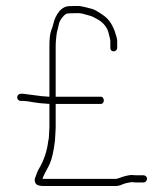

<svg xmlns="http://www.w3.org/2000/svg" viewBox="-20 -638 562 643"><path d="M143.5 -175 141.5 -165C137.3 -131 126.9 -100.4 110.5 -73C106.5 -66.3 102 -55.5 97 -40.5C95.3 -35.5 96.1 -30 99.3 -24C102.5 -18 111.6 -15 126.5 -15H367.5C374.2 -15 381.4 -16.7 389.2 -20.2C397.1 -23.6 407.2 -26.2 419.5 -28C425.5 -27.3 430.8 -27 435.5 -27H460.5C463.8 -27 466.7 -28.3 469 -31C471.3 -33.7 472.5 -36.5 472.5 -39.5C472.5 -42.5 471.3 -45.2 469 -47.5C466.7 -49.8 463.8 -51 460.5 -51H435.5C430.8 -51 425.5 -51.3 419.5 -52C406.6 -50.7 393.4 -47.4 380 -42C375 -40 370.8 -39 367.5 -39H122.5C123.7 -45.2 130.4 -59.2 142.5 -81C149.6 -93.8 155.7 -113.2 160.1 -139.5L163.1 -159.5C163.9 -164.5 164.4 -170.2 164.6 -176.5C164.9 -182.8 165.2 -188.8 165.7 -194.5C166.2 -200.2 166.5 -206 166.5 -212V-290H318.7C321.2 -290 323.4 -291.2 325.1 -293.5C326.9 -295.8 327.7 -298.5 327.7 -301.5C327.7 -304.5 326.9 -307.3 325.1 -310C323.4 -312.7 321.2 -314 318.7 -314H166.5V-483C166.5 -492 167 -500.8 168 -509.5C168.5 -513.8 169 -518.3 169.5 -523C170 -527.7 170.9 -532 172.1 -536C173.4 -540 174.9 -546.6 176.8 -555.8C178.6 -565.1 183.5 -574.1 191.6 -583C195.9 -587.7 199.5 -590.7 202.5 -592C205.5 -593.3 218.9 -594 242.8 -594C248.7 -594 255.9 -592.7 264.4 -590C268.6 -588.7 274.2 -587.1 281 -585.4C287.9 -583.6 297.2 -579.1 309 -572C328.3 -560.3 340 -544.6 344.3 -525L347.6 -511.5C348.9 -506.5 349.5 -502.7 349.5 -500V-478C349.5 -474.7 350.4 -471.8 352.1 -469.5C354.3 -467.2 357.2 -466 360.5 -466C363.8 -466 366.7 -467.2 369 -469.5C371.3 -471.8 372.5 -474.7 372.5 -478V-500C372.5 -504.7 371.5 -510.2 369.5 -516.5C367.5 -522.8 365.8 -528.3 364.5 -533C357 -553 347.8 -567.9 337.1 -577.8C329.4 -585.1 316.8 -593.7 299.4 -603.6C294 -606.7 283.5 -610 267.8 -613.5L254.2 -616.5C249.8 -617.5 245.2 -618 240.8 -618H228.4C224.6 -618 218 -617.7 208.6 -617.2C199.1 -616.7 189.6 -611.6 180 -602C169.1 -588.8 162 -574.1 158.6 -558C157.3 -552 154.7 -544.2 151 -534.5C147.3 -524.8 145.5 -507.7 145.5 -483V-314C135.5 -314.7 126.8 -315.3 119.5 -316L57.5 -324H49.5C46.2 -324 43.3 -322.8 41 -320.5C38.7 -318.2 37.5 -315.3 37.5 -312C37.5 -308.7 38.7 -305.8 41 -303.5C43.3 -301.2 46.2 -300 49.5 -300H57.5C64.4 -300 76.5 -298.4 93.6 -295.2C103.7 -293.3 121 -291.5 145.5 -290V-212Z"/></svg>

Font: Proton
Style: SeBdCnd
Weight: 500
Version: Version 1.017